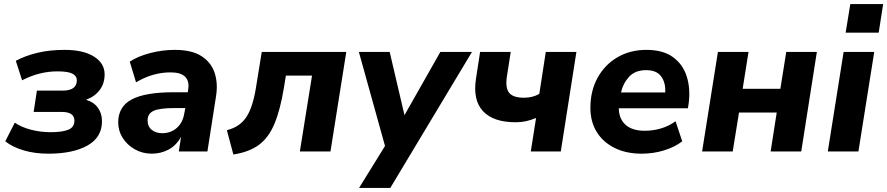

<svg xmlns="http://www.w3.org/2000/svg" viewBox="-20 -747 4376 947"><path d="M219 11Q151 11 96 -5.5Q41 -22 6 -50L53 -142Q84 -120 131.5 -107.5Q179 -95 230 -95Q286 -95 316.5 -107Q347 -119 347 -152Q347 -195 284 -195H146L162 -300H288Q359 -300 359 -351Q359 -372 337.5 -383.5Q316 -395 263 -395Q174 -395 89 -351L58 -447Q104 -472 164.5 -486.5Q225 -501 298 -501Q391 -501 443.5 -468Q496 -435 496 -380Q496 -334 470.5 -301.5Q445 -269 404 -255Q442 -244 462.5 -216Q483 -188 483 -149Q483 -69 411 -29Q339 11 219 11Z M729 11Q683 11 645 -10.5Q607 -32 585 -67Q563 -102 563 -143Q563 -221 629.5 -256.5Q696 -292 838 -292H906L908 -305Q915 -346 893.5 -368Q872 -390 821 -390Q733 -390 651 -341L620 -443Q659 -469 719.5 -485Q780 -501 842 -501Q926 -501 974 -470Q1022 -439 1039 -386.5Q1056 -334 1045 -269L1003 0H862L873 -72Q849 -29 811 -9Q773 11 729 11ZM780 -90Q823 -90 852.5 -116.5Q882 -143 889 -188L894 -214H841Q768 -214 738 -200.5Q708 -187 708 -153Q708 -123 728.5 -106.5Q749 -90 780 -90Z M1131 15 1099 -105Q1162 -120 1195 -169.5Q1228 -219 1244 -324L1271 -491H1688L1610 0H1459L1519 -374H1390L1380 -312Q1362 -204 1333.5 -136Q1305 -68 1257 -32.5Q1209 3 1131 15Z M1751 180 1879 -27 1750 -491H1902L1975 -179L2152 -491H2308L1905 180Z M2598 0 2624 -165Q2597 -154 2573.5 -149Q2550 -144 2523 -144Q2413 -144 2362 -199Q2311 -254 2328 -361L2348 -491H2499L2481 -375Q2471 -317 2490 -291Q2509 -265 2564 -265Q2608 -265 2640 -284L2672 -491H2823L2746 0Z M3145 11Q3068 11 3011 -17.5Q2954 -46 2923 -96.5Q2892 -147 2892 -215Q2892 -299 2927.5 -363.5Q2963 -428 3025.5 -464.5Q3088 -501 3168 -501Q3250 -501 3299 -465.5Q3348 -430 3367 -370.5Q3386 -311 3377 -239L3373 -213H3032Q3033 -160 3066 -131Q3099 -102 3160 -102Q3202 -102 3241.5 -114Q3281 -126 3312 -149L3345 -50Q3309 -22 3256 -5.5Q3203 11 3145 11ZM3167 -401Q3113 -401 3083 -368.5Q3053 -336 3043 -291H3261Q3264 -338 3241.5 -369.5Q3219 -401 3167 -401Z M3443 0 3521 -491H3672L3643 -309H3829L3858 -491H4009L3932 0H3781L3811 -192H3625L3594 0Z M4151 -586 4174 -727H4336L4314 -586ZM4063 0 4141 -491H4292L4214 0Z"/></svg>

Font: Nunito Sans ExtraBold
Style: Italic
Weight: 800
Italic angle: -9°
Designer: Vernon Adams
Foundry: Vernon Adams
Version: Version 3.006; ttfautohint (v1.8.3)